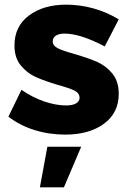

<svg xmlns="http://www.w3.org/2000/svg" viewBox="-20 -569 557 823"><path d="M257 -425Q234 -425 220 -416.5Q206 -408 206 -391Q206 -373 228 -362Q250 -351 298 -338Q356 -321 394.5 -304.5Q433 -288 461 -254.5Q489 -221 489 -167Q489 -85 425.5 -38.5Q362 8 260 8Q191 8 128 -11.5Q65 -31 16 -69L72 -184Q118 -152 168.5 -134.5Q219 -117 264 -117Q290 -117 305.5 -125.5Q321 -134 321 -150Q321 -170 298.5 -181Q276 -192 228 -205Q171 -222 134 -238.5Q97 -255 69.5 -288Q42 -321 42 -374Q42 -456 104 -502.5Q166 -549 264 -549Q323 -549 380.5 -533Q438 -517 489 -486L429 -370Q324 -425 257 -425ZM183 60H328L254 234H151Z"/></svg>

Font: Montserrat V1
Style: Bold
Weight: 700
Designer: Julieta Ulanovsky
Foundry: Julieta Ulanovsky
Version: Version 6.001